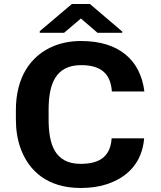

<svg xmlns="http://www.w3.org/2000/svg" viewBox="-20 -925 800 955"><path d="M381.3 -110C250.2 -110 221.8 -210.6 221.8 -332V-379C221.8 -507.2 256.7 -601 383.5 -601C484.8 -601 530.5 -556.3 536.4 -470H698.1C679.2 -624.7 573.4 -721 383.5 -721C334.4 -721 289.8 -713 249.8 -697C128.8 -648.5 59 -536.5 59 -378V-332C59 -279.3 66.5 -231.8 81.5 -189.5C122.5 -74.2 216.7 10 381.3 10C429.7 10 472.8 3.8 510.5 -8.5C615.9 -42.9 687.3 -117.7 697 -237H535.3C529.4 -151.5 481.6 -110 381.3 -110ZM588.1 -768 427.5 -905H337.3L177.8 -770V-762H298.8L382.4 -833L464.9 -762H588.1Z"/></svg>

Font: Asimov
Style: Wid
Weight: 500
Designer: Google
Version: Version 2.000980; 2014